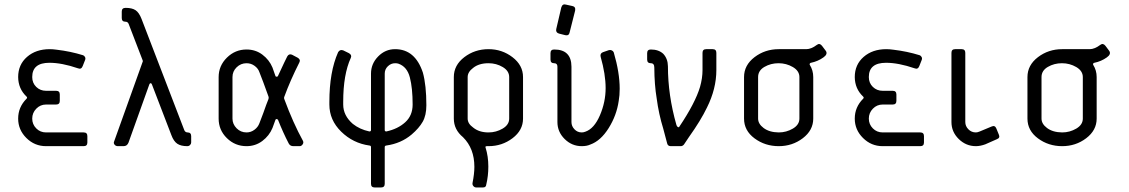

<svg xmlns="http://www.w3.org/2000/svg" viewBox="-20 -660 5098 867"><path d="M374.5 -45.4V-16.6Q374.5 0 357.9 0H188Q136.2 0 99.1 -36.9Q62 -73.7 62 -124.5Q62 -176.3 99.6 -213.9Q105 -219.2 99.6 -224.1Q62.5 -259.3 62 -312Q62 -368.2 102.1 -403.1Q142.1 -438 204.6 -438Q218.3 -438 236.3 -435.5Q298.3 -428.2 355 -410.6Q360.4 -408.7 363.8 -402.6Q367.2 -396.5 364.3 -389.2L353.5 -361.8Q347.2 -345.2 332 -351.6Q259.3 -376.5 203.1 -376.5Q125.5 -376.5 125.5 -312Q125.5 -285.2 143.6 -267.6Q161.6 -250 188 -250H233.4Q250 -250 250 -233.4V-204.6Q250 -188 233.4 -188H188Q162.1 -188 143.8 -169.2Q125.5 -150.4 125.5 -124.5Q125.5 -98.6 143.6 -80.3Q161.6 -62 188 -62H357.9Q374.5 -62 374.5 -45.4Z M843.3 -45.4V-16.6Q843.3 -10.3 838.1 -5.1Q833 0 825.7 0Q796.9 0 780.5 -11Q764.2 -22 753.9 -49.8L666 -278.8Q664.1 -284.2 660.2 -284.2Q656.2 -284.2 654.3 -278.8L560.1 -15.6Q553.7 0 538.1 0H512.2Q502.9 0 497.3 -6.8Q491.7 -13.7 495.6 -22L624.5 -381.8Q625.5 -382.8 624.5 -386.7L561 -551.8Q557.1 -562 546.4 -562Q529.8 -562 529.8 -578.6V-607.9Q529.8 -624.5 547.4 -624.5Q576.2 -624.5 592 -614Q607.9 -603.5 619.1 -574.7L812 -72.8Q815.9 -62.5 826.7 -62Q843.3 -62 843.3 -45.4Z M967.3 -124.5V-312Q967.3 -362.8 1004.6 -399.7Q1042 -436.5 1093.3 -436.5Q1133.8 -436.5 1164.8 -413.3Q1195.8 -390.1 1210.4 -355L1223.6 -317.4Q1224.6 -313.5 1230 -313.5Q1233.9 -313.5 1235.4 -317.4Q1270.5 -393.1 1276.9 -404.8Q1284.2 -418.5 1298.3 -413.1L1324.2 -399.4Q1338.9 -391.1 1331.5 -377.4Q1291 -297.4 1264.2 -224.1Q1261.2 -217.8 1264.2 -211.4Q1303.7 -104.5 1348.1 -23.9Q1352.1 -15.6 1346.4 -7.8Q1340.8 0 1333.5 0H1304.7Q1290 0 1283.7 -12.2Q1257.8 -62 1235.4 -119.1Q1233.4 -122.1 1229 -122.3Q1224.6 -122.6 1223.6 -118.2L1210.4 -82Q1195.8 -46.9 1164.6 -23.4Q1133.3 0 1093.3 0Q1041.5 0 1004.4 -36.4Q967.3 -72.8 967.3 -124.5ZM1029.8 -312V-124.5Q1029.8 -99.6 1048.3 -80.8Q1066.9 -62 1093.3 -62Q1112.8 -62 1128.9 -74Q1145 -85.9 1151.4 -103.5L1168.9 -149.4Q1183.6 -191.9 1192.4 -212.9Q1194.3 -219.2 1192.4 -224.1Q1183.1 -248 1168.9 -288.6L1151.4 -334Q1146 -350.6 1129.9 -362.5Q1113.8 -374.5 1093.3 -374.5Q1067.4 -374.5 1048.6 -356.2Q1029.8 -337.9 1029.8 -312Z M1467.3 -188V-199.2Q1467.3 -335.9 1506.8 -424.3Q1515.1 -438 1529.8 -432.6L1555.7 -419.9Q1570.3 -411.6 1564 -398.4Q1529.8 -323.7 1529.8 -200.2V-188Q1529.8 -138.2 1573.2 -100.6Q1604.5 -75.7 1647.9 -66.4Q1655.3 -66.4 1655.3 -72.8V-327.6Q1655.3 -372.1 1687.5 -405Q1719.7 -438 1764.2 -438Q1854.5 -438 1889.6 -332Q1905.3 -274.9 1905.3 -184.6Q1905.3 -139.2 1888.7 -110.1Q1872.1 -81.1 1838.9 -52.7Q1791 -12.2 1724.6 -2.9Q1717.3 -2 1717.3 3.9V169.9Q1717.3 186.5 1700.7 186.5H1671.9Q1655.3 186.5 1655.3 169.9V3.9Q1655.3 -2.4 1647.9 -2.9Q1574.2 -13.2 1520.8 -65.4Q1467.3 -117.7 1467.3 -188ZM1717.3 -327.6V-72.8Q1717.3 -66.4 1724.6 -66.4Q1776.4 -77.6 1809.8 -107.9Q1843.3 -138.2 1843.3 -188Q1843.3 -261.7 1830.8 -310.3Q1818.4 -358.9 1778.8 -372.6Q1772.5 -374.5 1764.2 -374.5Q1745.6 -374.5 1731.4 -360.8Q1717.3 -347.2 1717.3 -327.6Z M2186 0H2178.7Q2169.4 0 2172.9 7.3Q2185.1 45.9 2185.1 92.3Q2185.1 134.8 2175.8 173.3Q2174.8 187 2160.2 186.5H2130.4Q2123 186.5 2117.7 180.4Q2112.3 174.3 2113.8 166Q2122.1 124.5 2122.1 93.3Q2122.1 10.3 2070.8 -40.5Q2029.3 -74.7 2029.3 -124.5V-312Q2029.3 -365.7 2076.7 -401.9Q2124 -438 2186 -438Q2247.1 -438 2294.4 -401.6Q2341.8 -365.2 2341.8 -312V-124.5Q2341.8 -71.8 2294.4 -35.9Q2247.1 0 2186 0ZM2186 -62Q2220.2 -62 2249.8 -79.3Q2279.3 -96.7 2279.3 -124.5V-312Q2279.3 -339.8 2250.2 -357.2Q2221.2 -374.5 2186 -374.5Q2142.6 -374.5 2116.7 -353.5Q2091.8 -335 2091.8 -312V-124.5Q2091.8 -101.6 2116.7 -84Q2143.6 -62 2186 -62Z M2491.7 -528.3 2514.6 -626.5Q2520 -644 2535.6 -639.2L2564.5 -632.8Q2580.1 -629.9 2577.1 -612.3L2552.2 -513.7Q2549.3 -498 2533.2 -501L2504.4 -508.3Q2488.8 -512.7 2491.7 -528.3ZM2482.4 -436.5Q2560.1 -436.5 2560.5 -358.9V-108.9Q2560.5 -90.3 2574 -76.2Q2587.4 -62 2606.9 -62Q2615.2 -62 2623.5 -65.4Q2663.1 -79.1 2689 -139.2Q2714.8 -199.2 2714.8 -262.2Q2714.8 -324.2 2692.4 -403.3Q2688.5 -418.9 2702.6 -424.3L2729.5 -433.6Q2735.8 -435.5 2742.4 -432.6Q2749 -429.7 2751.5 -423.3Q2778.3 -332 2778.3 -259.3Q2778.3 -229 2773.9 -204.6Q2764.6 -139.2 2728.5 -81.5Q2692.4 -23.9 2645.5 -7.3Q2629.9 0 2606.9 0Q2562.5 0 2529.8 -32.2Q2497.1 -64.5 2497.1 -108.9V-358.9Q2497.1 -374.5 2482.4 -374.5Q2465.8 -374.5 2465.8 -391.1V-419.9Q2465.8 -436.5 2482.4 -436.5Z M3214.8 -421.4V-343.3Q3214.8 -259.3 3172.4 -174.3Q3144.5 -116.2 3091.3 -41.5Q3074.7 -16.6 3068.4 -7.3Q3062 0 3054.2 0H3009.3Q2995.6 0 2992.7 -12.2Q2987.3 -34.2 2975.1 -78.6Q2954.6 -145 2945.3 -215.8Q2935.1 -276.9 2934.6 -355Q2934.6 -374.5 2918.9 -374.5Q2902.3 -374.5 2902.3 -391.1V-419.9Q2902.3 -436.5 2918.9 -436.5Q2954.1 -436.5 2975.1 -417Q2995.6 -395 2996.1 -360.8Q2996.1 -230 3034.2 -96.7Q3036.1 -90.3 3039.3 -87.6Q3042.5 -85 3044.7 -85.4Q3046.9 -85.9 3047.9 -88.4Q3119.6 -195.3 3141.1 -267.6Q3152.3 -307.1 3152.3 -343.3V-421.4Q3152.3 -438 3168.9 -438H3198.2Q3214.8 -438 3214.8 -421.4Z M3589.8 -124.5V-312Q3589.8 -339.8 3560.3 -357.2Q3530.8 -374.5 3495.6 -374.5Q3460.4 -374.5 3431.9 -357.9Q3403.3 -341.3 3403.3 -312V-124.5Q3403.3 -100.6 3428.2 -82Q3454.1 -62.5 3496.6 -62Q3530.8 -62 3560.3 -79.3Q3589.8 -96.7 3589.8 -124.5ZM3652.3 -312V-124.5Q3652.3 -71.8 3605.2 -35.9Q3558.1 0 3496.6 0Q3434.6 0 3387.2 -35.2Q3339.8 -70.3 3339.8 -124.5V-312Q3339.8 -365.7 3387.2 -401.9Q3434.6 -438 3496.6 -438H3621.1Q3643.1 -438 3668.9 -457.5Q3681.2 -466.8 3691.9 -453.1L3709.5 -429.7Q3718.8 -415 3697.8 -400.4Q3672.9 -382.8 3642.1 -376.5Q3639.2 -376.5 3637 -373.3Q3634.8 -370.1 3636.7 -367.2Q3652.3 -342.3 3652.3 -312Z M4152.3 -45.4V-16.6Q4152.3 0 4135.7 0H3965.8Q3914.1 0 3877 -36.9Q3839.8 -73.7 3839.8 -124.5Q3839.8 -176.3 3877.4 -213.9Q3882.8 -219.2 3877.4 -224.1Q3840.3 -259.3 3839.8 -312Q3839.8 -368.2 3879.9 -403.1Q3919.9 -438 3982.4 -438Q3996.1 -438 4014.2 -435.5Q4076.2 -428.2 4132.8 -410.6Q4138.2 -408.7 4141.6 -402.6Q4145 -396.5 4142.1 -389.2L4131.3 -361.8Q4125 -345.2 4109.9 -351.6Q4037.1 -376.5 3981 -376.5Q3903.3 -376.5 3903.3 -312Q3903.3 -285.2 3921.4 -267.6Q3939.5 -250 3965.8 -250H4011.2Q4027.8 -250 4027.8 -233.4V-204.6Q4027.8 -188 4011.2 -188H3965.8Q3939.9 -188 3921.6 -169.2Q3903.3 -150.4 3903.3 -124.5Q3903.3 -98.6 3921.4 -80.3Q3939.5 -62 3965.8 -62H4135.7Q4152.3 -62 4152.3 -45.4Z M4338.9 -421.4V-108.9Q4338.9 -90.3 4352.8 -76.2Q4366.7 -62 4386.7 -62Q4394 -62 4404.3 -66.4L4457 -88.4Q4472.7 -95.7 4479 -80.1L4490.2 -52.7Q4497.6 -37.1 4481 -31.2L4429.2 -8.3Q4406.2 0 4386.7 0Q4342.3 0 4309.3 -32.2Q4276.4 -64.5 4276.4 -108.9V-421.4Q4276.4 -438 4293 -438H4322.3Q4338.9 -438 4338.9 -421.4Z M4869.6 -124.5V-312Q4869.6 -339.8 4840.1 -357.2Q4810.5 -374.5 4775.4 -374.5Q4740.2 -374.5 4711.7 -357.9Q4683.1 -341.3 4683.1 -312V-124.5Q4683.1 -100.6 4708 -82Q4733.9 -62.5 4776.4 -62Q4810.5 -62 4840.1 -79.3Q4869.6 -96.7 4869.6 -124.5ZM4932.1 -312V-124.5Q4932.1 -71.8 4885 -35.9Q4837.9 0 4776.4 0Q4714.4 0 4667 -35.2Q4619.6 -70.3 4619.6 -124.5V-312Q4619.6 -365.7 4667 -401.9Q4714.4 -438 4776.4 -438H4900.9Q4922.9 -438 4948.7 -457.5Q4960.9 -466.8 4971.7 -453.1L4989.3 -429.7Q4998.5 -415 4977.5 -400.4Q4952.6 -382.8 4921.9 -376.5Q4918.9 -376.5 4916.7 -373.3Q4914.6 -370.1 4916.5 -367.2Q4932.1 -342.3 4932.1 -312Z"/></svg>

Font: GOSTRUS
Style: type_B
Weight: 400
Designer: Юрий и Татьяна Кривогуз
Version: Version 02.00